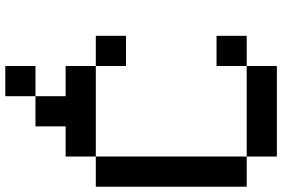

<svg xmlns="http://www.w3.org/2000/svg" viewBox="-186 -854 1040 707"><g transform="rotate(-90 333.5 -500.0)"><path d="M111.1 -111.1H0V-666.7H111.1ZM333.3 -777.8H444.4V-666.7H111.1V-777.8H222.2V-888.9H333.3ZM444.4 -888.9H333.3V-1000H444.4ZM444.4 0H111.1V-111.1H444.4ZM555.6 -555.6H444.4V-666.7H555.6ZM555.6 -111.1H444.4V-222.2H555.6Z"/></g></svg>

Font: Pixeloid Sans
Style: Regular
Weight: 400
Designer: GGBotNet
Foundry: GGBotNet
Version: 0.5